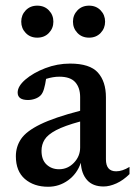

<svg xmlns="http://www.w3.org/2000/svg" viewBox="-20 -666 490 696"><path d="M355.5 10Q316.5 10 295.8 -13.2Q275 -36.5 273 -76Q259.5 -36 227 -12.5Q194.5 11 154.5 11Q103 11 70.2 -17.2Q37.5 -45.5 37.5 -99.5Q37.5 -134.5 56.5 -162.5Q75.5 -190.5 126 -215.2Q176.5 -240 270.5 -264.5V-314Q270.5 -348 252.8 -368Q235 -388 195 -388Q172.5 -388 147 -380Q144 -359 139.5 -343.8Q135 -328.5 128 -321Q120 -312.5 107.2 -308Q94.5 -303.5 81.5 -303.5Q44 -303.5 44 -330.5Q44 -353.5 72.2 -377.8Q100.5 -402 144 -418.8Q187.5 -435.5 234 -435.5Q305.5 -435.5 334.8 -403Q364 -370.5 364 -313V-88.5Q364 -45 401 -45Q423.5 -45 449.5 -61V-35Q427 -12.5 402 -1.2Q377 10 355.5 10ZM130.5 -119.5Q130.5 -86.5 148.8 -69.5Q167 -52.5 194 -52.5Q225.5 -52.5 248 -76Q270.5 -99.5 270.5 -131V-225.5Q213.5 -210 183.2 -194Q153 -178 141.8 -160Q130.5 -142 130.5 -119.5ZM115 -529.5Q89.5 -529.5 73.2 -546.5Q57 -563.5 57 -587.5Q57 -611.5 73.2 -628.5Q89.5 -645.5 115 -645.5Q141 -645.5 157.2 -628.5Q173.5 -611.5 173.5 -587.5Q173.5 -563.5 157.2 -546.5Q141 -529.5 115 -529.5ZM303 -529.5Q277 -529.5 260.8 -546.5Q244.5 -563.5 244.5 -587.5Q244.5 -611.5 260.8 -628.5Q277 -645.5 303 -645.5Q328.5 -645.5 344.8 -628.5Q361 -611.5 361 -587.5Q361 -563.5 344.8 -546.5Q328.5 -529.5 303 -529.5Z"/></svg>

Font: Newsreader Text Medium
Style: Regular
Weight: 500
Designer: Hugues Gentile
Foundry: Production Type
Version: Version 1.002